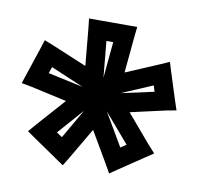

<svg xmlns="http://www.w3.org/2000/svg" viewBox="-97 -730 519 502"><g transform="rotate(10 162.5 -479.0)"><path d="M359 -504 337 -573 329 -599 304 -588 217 -551 226 -647 229 -674H202H129H101L104 -647L113 -550L22 -588L-3 -598L-11 -573L-34 -504L-43 -477L-16 -472L79 -451L14 -378L-5 -356L18 -340L78 -299L100 -284L114 -307L162 -389L210 -307L223 -284L245 -299L306 -340L330 -356L311 -377L248 -451L341 -472L368 -477L359 -504ZM165 -528 156 -624H174L165 -528ZM115 -495 22 -515 28 -532 115 -495ZM130 -434 85 -356 70 -366 130 -434ZM189 -443 255 -366 240 -356 189 -443ZM303 -515 216 -496 298 -531 303 -515Z"/></g></svg>

Font: Gamestation DisplayOutline
Style: Regular
Weight: 400
Designer: Jonas Hecksher
Foundry: Jonas Hecksher, Playtypeª, e-types AS
Version: Version 1.003